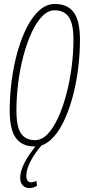

<svg xmlns="http://www.w3.org/2000/svg" viewBox="-20 -730 430 970"><path d="M155 10Q92 10 60.5 -32.5Q29 -75 29 -171Q29 -246 39 -322.5Q49 -399 68.5 -468.5Q88 -538 116 -592.5Q144 -647 179.5 -678.5Q215 -710 258 -710Q321 -710 352.5 -667.5Q384 -625 384 -529Q384 -454 374 -377.5Q364 -301 344.5 -231.5Q325 -162 297.5 -107.5Q270 -53 234 -21.5Q198 10 155 10ZM157 -22Q191 -22 220 -52Q249 -82 273 -134Q297 -186 314.5 -251.5Q332 -317 341.5 -388.5Q351 -460 351 -529Q351 -610 327.5 -644Q304 -678 256 -678Q223 -678 193.5 -648Q164 -618 140 -566Q116 -514 98.5 -448.5Q81 -383 72 -311.5Q63 -240 63 -171Q63 -90 86 -56Q109 -22 157 -22ZM169 -2 194 0Q156 43 134.5 84.5Q113 126 113 158Q113 191 138 191Q149 191 164 184L167 208Q151 220 128 220Q108 220 95 206.5Q82 193 82 169Q82 101 169 -2Z"/></svg>

Font: Georama Condensed ExtraLight
Style: Italic
Weight: 200
Width: 3
Italic angle: -9°
Designer: Jean-Baptiste Levee
Foundry: Production Type
Version: Version 1.000